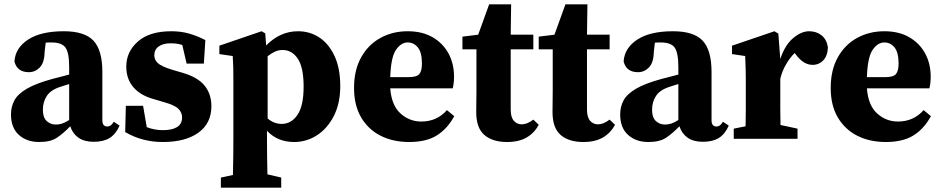

<svg xmlns="http://www.w3.org/2000/svg" viewBox="-20 -644 4367 891"><path d="M415 14Q371 14 344 -5Q317 -24 306 -58Q273 -24 243.5 -4.5Q214 15 162 15Q104 15 67.5 -18Q31 -51 31 -113Q31 -149 47 -178.5Q63 -208 105 -232.5Q147 -257 224 -278Q244 -283 263 -288Q282 -293 301 -298V-332Q301 -399 284 -423Q267 -447 219 -447Q212 -447 206 -447Q200 -447 192 -446L187 -402Q186 -353 164.5 -331Q143 -309 114 -309Q59 -309 47 -359Q51 -421 110 -460Q169 -499 276 -499Q373 -499 414 -455Q455 -411 455 -310V-86Q455 -57 478 -57Q486 -57 493 -61.5Q500 -66 508 -79L535 -61Q517 -21 488.5 -3.5Q460 14 415 14ZM179 -134Q179 -99 196.5 -82.5Q214 -66 239 -66Q254 -66 268 -70.5Q282 -75 301 -87V-254Q291 -251 281.5 -248Q272 -245 263 -242Q217 -228 198 -200Q179 -172 179 -134Z M735 15Q640 15 561 -31L564 -153H644L661 -54Q679 -47 697.5 -43.5Q716 -40 736 -40Q779 -40 802 -54.5Q825 -69 825 -99Q825 -122 808 -139Q791 -156 741 -170L687 -186Q629 -203 597.5 -241Q566 -279 566 -335Q566 -404 620 -451.5Q674 -499 775 -499Q819 -499 856.5 -488.5Q894 -478 933 -458L926 -349H846L826 -435Q805 -443 771 -443Q737 -443 716.5 -428.5Q696 -414 696 -387Q696 -367 712 -351.5Q728 -336 780 -320L828 -306Q899 -285 930 -246Q961 -207 961 -151Q961 -72 901 -28.5Q841 15 735 15Z M1005 227V180L1061 168Q1062 121 1062.5 80Q1063 39 1063 3V-268Q1063 -309 1062.5 -331.5Q1062 -354 1060 -384L998 -393V-432L1194 -499L1211 -489L1215 -433Q1280 -499 1363 -499Q1418 -499 1462 -470Q1506 -441 1532.5 -384Q1559 -327 1559 -244Q1559 -164 1529 -105.5Q1499 -47 1450.5 -16Q1402 15 1345 15Q1268 15 1219 -37V2Q1219 38 1219.5 78.5Q1220 119 1221 165L1285 180V227ZM1291 -412Q1272 -412 1255 -404Q1238 -396 1222 -383V-94Q1252 -69 1287 -69Q1332 -69 1360.5 -111Q1389 -153 1389 -242Q1389 -331 1362 -371.5Q1335 -412 1291 -412Z M1872 -447Q1841 -447 1817.5 -412.5Q1794 -378 1791 -286H1876Q1914 -286 1926 -300.5Q1938 -315 1938 -349Q1938 -401 1919 -424Q1900 -447 1872 -447ZM1879 15Q1804 15 1746.5 -14Q1689 -43 1656 -99Q1623 -155 1623 -236Q1623 -319 1656 -378Q1689 -437 1745.5 -468Q1802 -499 1872 -499Q1939 -499 1987 -471.5Q2035 -444 2061 -396.5Q2087 -349 2087 -288Q2087 -258 2081 -234H1791Q1797 -155 1838.5 -117.5Q1880 -80 1935 -80Q2008 -80 2054 -133L2088 -105Q2056 -46 2007 -15.5Q1958 15 1879 15Z M2333 15Q2266 15 2228 -17.5Q2190 -50 2190 -124Q2190 -150 2190.5 -172.5Q2191 -195 2191 -224V-415H2126V-474L2199 -483L2250 -624H2352L2350 -483H2455V-415H2350V-135Q2350 -100 2364.5 -83.5Q2379 -67 2401 -67Q2427 -67 2455 -89L2480 -65Q2460 -27 2424 -6Q2388 15 2333 15Z M2687 15Q2620 15 2582 -17.5Q2544 -50 2544 -124Q2544 -150 2544.5 -172.5Q2545 -195 2545 -224V-415H2480V-474L2553 -483L2604 -624H2706L2704 -483H2809V-415H2704V-135Q2704 -100 2718.5 -83.5Q2733 -67 2755 -67Q2781 -67 2809 -89L2834 -65Q2814 -27 2778 -6Q2742 15 2687 15Z M3242 14Q3198 14 3171 -5Q3144 -24 3133 -58Q3100 -24 3070.5 -4.5Q3041 15 2989 15Q2931 15 2894.5 -18Q2858 -51 2858 -113Q2858 -149 2874 -178.5Q2890 -208 2932 -232.5Q2974 -257 3051 -278Q3071 -283 3090 -288Q3109 -293 3128 -298V-332Q3128 -399 3111 -423Q3094 -447 3046 -447Q3039 -447 3033 -447Q3027 -447 3019 -446L3014 -402Q3013 -353 2991.5 -331Q2970 -309 2941 -309Q2886 -309 2874 -359Q2878 -421 2937 -460Q2996 -499 3103 -499Q3200 -499 3241 -455Q3282 -411 3282 -310V-86Q3282 -57 3305 -57Q3313 -57 3320 -61.5Q3327 -66 3335 -79L3362 -61Q3344 -21 3315.5 -3.5Q3287 14 3242 14ZM3006 -134Q3006 -99 3023.5 -82.5Q3041 -66 3066 -66Q3081 -66 3095 -70.5Q3109 -75 3128 -87V-254Q3118 -251 3108.5 -248Q3099 -245 3090 -242Q3044 -228 3025 -200Q3006 -172 3006 -134Z M3385 0V-47L3440 -58Q3441 -95 3441 -137Q3441 -179 3441 -210V-269Q3441 -297 3440.5 -315Q3440 -333 3439.5 -348.5Q3439 -364 3438 -384L3377 -393V-432L3574 -499L3592 -488L3601 -370Q3622 -434 3660 -466.5Q3698 -499 3735 -499Q3768 -499 3792 -480.5Q3816 -462 3822 -425Q3821 -386 3801 -364.5Q3781 -343 3751 -343Q3709 -343 3674 -390L3668 -398Q3646 -377 3627.5 -345Q3609 -313 3601 -278V-210Q3601 -179 3601 -139Q3601 -99 3602 -64L3681 -47V0Z M4084 -447Q4053 -447 4029.5 -412.5Q4006 -378 4003 -286H4088Q4126 -286 4138 -300.5Q4150 -315 4150 -349Q4150 -401 4131 -424Q4112 -447 4084 -447ZM4091 15Q4016 15 3958.5 -14Q3901 -43 3868 -99Q3835 -155 3835 -236Q3835 -319 3868 -378Q3901 -437 3957.5 -468Q4014 -499 4084 -499Q4151 -499 4199 -471.5Q4247 -444 4273 -396.5Q4299 -349 4299 -288Q4299 -258 4293 -234H4003Q4009 -155 4050.5 -117.5Q4092 -80 4147 -80Q4220 -80 4266 -133L4300 -105Q4268 -46 4219 -15.5Q4170 15 4091 15Z"/></svg>

Font: Source Serif 4
Style: Bold
Weight: 700
Designer: Frank Grießhammer
Foundry: Adobe
Version: Version 4.005;hotconv 1.1.0;makeotfexe 2.6.0